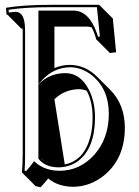

<svg xmlns="http://www.w3.org/2000/svg" viewBox="-20 -708 578 796"><path d="M148.9 -54.2Q152.8 -49.3 156.2 -45.9Q160.6 -42 164.1 -39.1ZM189.9 -688H391.1L447.8 -631.3L461.4 -491.2L435.5 -488.3L378.9 -544.9Q371.6 -572.3 360.4 -594.2Q350.6 -597.7 340.8 -597.7H205.6V-425.8Q236.3 -439 271 -439Q333.5 -438 381.3 -391.1L438 -334.5Q497.1 -273.9 497.6 -179.2Q497.6 -49.3 409.2 21Q351.6 65.9 283.7 66.4Q220.2 65.9 179.7 31.7Q170.9 43.9 148.4 68.4L127.4 63.5L70.8 6.8Q73.7 -17.6 74.2 -70.8V-578.1Q74.2 -585 73.7 -589.8L68.4 -589.4L12.2 -646Q9.3 -646.5 8.3 -647Q7.3 -649.4 6.8 -650.9L4.9 -675.8Q78.1 -688 189.9 -688ZM339.8 -331.5Q323.7 -337.9 307.6 -338.4Q246.6 -336.9 205.6 -296.4L248.5 -26.4Q330.1 -42.5 355.5 -144.5Q364.3 -180.7 363.8 -223.1Q363.8 -285.6 339.8 -331.5ZM189.9 -678.2Q84 -678.2 15.6 -667.5L16.6 -656.2L43.5 -659.2Q78.1 -659.2 83 -604.5Q84 -592.3 84 -578.1V-70.8Q84 -19.5 82 -0.5L88.4 1Q106.9 -19.5 114.7 -30.8L121.1 -40L129.4 -32.7Q168 -0.5 227.1 0Q310.1 0 370.1 -65.4Q430.7 -132.8 431.2 -235.8Q431.2 -338.4 361.8 -395Q319.8 -428.7 271 -429.2Q203.6 -428.2 156.2 -377.4L139.2 -358.4V-664.1H284.2Q349.1 -664.1 382.3 -568.8Q384.8 -562 386.2 -555.7L394 -556.6L381.8 -678.2ZM141.1 -47.9 139.2 -50.3V-356.9L141.6 -359.9Q185.5 -404.8 251 -404.8Q313 -404.8 348.6 -335.9Q373.5 -286.6 374 -223.1Q374 -94.7 304.7 -41Q268.6 -14.2 221.2 -14.2Q168 -15.1 141.1 -47.9Z"/></svg>

Font: Linux Biolinum Shadow O
Style: Bold
Weight: 700
Designer: Philipp H. Poll
Foundry: Philipp H. Poll
Version: Version 0.9.2